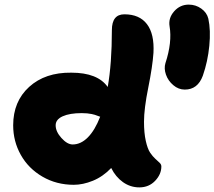

<svg xmlns="http://www.w3.org/2000/svg" viewBox="-20 -812 929 832"><path d="M780.8 -423.8Q753.4 -423.8 731 -442.9Q708.5 -461.9 699.2 -488.5Q689.9 -515.1 696.8 -538.1Q726.6 -628.9 714.8 -698.2Q709 -733.9 734.6 -762.9Q760.3 -792 797.9 -792Q828.1 -792 852.3 -774.7Q876.5 -757.3 882.8 -731Q893.6 -681.6 887 -613.5Q880.4 -545.4 858.9 -483.9Q836.9 -423.8 780.8 -423.8ZM299.8 -11.2Q224.6 -11.2 163.8 -46.6Q103 -82 70.1 -140.9Q37.1 -199.7 37.1 -269Q37.1 -372.6 106.4 -435.5Q175.8 -498.5 289.1 -497.1Q403.3 -497.1 446.8 -435.1Q464.8 -537.1 464.8 -681.2Q464.8 -750 519 -750Q584.5 -750 616.9 -707.3Q649.4 -664.6 645 -583Q641.1 -524.9 622.6 -432.9Q604 -340.8 604 -284.2Q604 -235.8 611.8 -201.2Q619.6 -166.5 630.6 -150.4Q641.6 -134.3 652.6 -124.3Q663.6 -114.3 671.4 -106.9Q679.2 -99.6 679.2 -90.8Q679.2 -56.6 652.1 -28.3Q625 0 584 0Q544.9 0 512.9 -22.7Q481 -45.4 461.9 -84Q425.8 -46.4 382.6 -28.8Q339.4 -11.2 299.8 -11.2ZM221.2 -269Q221.2 -241.7 246.3 -213.9Q271.5 -186 294.9 -186Q330.1 -186 360.6 -216.6Q391.1 -247.1 414.1 -306.2Q412.1 -306.6 403.8 -309.8Q395.5 -313 390.9 -314.5Q386.2 -315.9 377.2 -317.9Q368.2 -319.8 357.4 -320.8Q346.7 -321.8 334 -321.8Q282.2 -321.8 251.7 -308.1Q221.2 -294.4 221.2 -269Z"/></svg>

Font: Shantell Sans Irregular Bouncy
Style: Regular
Weight: 800
Designer: Stephen Nixon, Anya Danilova, Shantell Martin
Foundry: Arrow Type
Version: Version 1.006;[9816181b4]